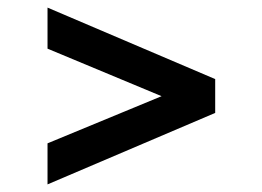

<svg xmlns="http://www.w3.org/2000/svg" viewBox="-20 -602 690 505"><path d="M105 -117V-225L405 -349L105 -474V-582L546 -394V-305Z"/></svg>

Font: REM Medium
Style: Regular
Weight: 500
Designer: Octavio Pardo
Foundry: Ashler Design
Version: Version 1.005;gftools[0.9.28]